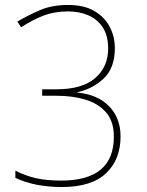

<svg xmlns="http://www.w3.org/2000/svg" viewBox="-20 -744 591 774"><path d="M229 10Q177 10 129.5 1Q82 -8 42 -27V-56Q83 -35 126 -25.5Q169 -16 227 -16Q439 -16 439 -193Q439 -255 407.5 -291Q376 -327 324 -342.5Q272 -358 208 -358H150V-384H207Q312 -384 364 -429.5Q416 -475 416 -548Q416 -601 394 -634Q372 -667 335.5 -682.5Q299 -698 255 -698Q200 -698 156.5 -681.5Q113 -665 65 -634L50 -657Q94 -683 142 -703.5Q190 -724 254 -724Q319 -724 360.5 -699.5Q402 -675 422.5 -635.5Q443 -596 443 -550Q443 -471 399 -428.5Q355 -386 291 -372V-371Q374 -363 420 -315.5Q466 -268 466 -194Q466 -101 407.5 -45.5Q349 10 229 10Z"/></svg>

Font: Noto Sans Devanagari Thin
Style: Regular
Weight: 100
Designer: Jelle Bosma - Monotype Design Team
Foundry: Monotype Imaging Inc.
Version: Version 2.004; ttfautohint (v1.8.4.7-5d5b)